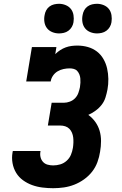

<svg xmlns="http://www.w3.org/2000/svg" viewBox="-20 -983 640 1011"><path d="M260 8Q232 8 203.5 4.5Q175 1 149 -8.5Q123 -18 101 -34Q79 -50 65 -73Q51 -96 46 -124Q41 -152 46 -180Q46 -182 46.5 -184Q47 -186 48 -188H193Q193 -187 193 -186.5Q193 -186 193 -185Q190 -170 193.5 -155.5Q197 -141 206.5 -130.5Q216 -120 230.5 -116Q245 -112 260 -112Q279 -112 297.5 -117.5Q316 -123 331 -136.5Q346 -150 353.5 -168Q361 -186 364 -205Q366 -218 366.5 -232Q367 -246 365.5 -259Q364 -272 359 -284Q354 -296 345 -305Q336 -314 323.5 -318Q311 -322 297 -322H232L252 -442H317Q332 -442 348 -448Q364 -454 375.5 -466Q387 -478 392.5 -493.5Q398 -509 401 -524Q403 -536 403.5 -547.5Q404 -559 403 -570Q402 -581 398 -591Q394 -601 387 -609Q380 -617 369 -620Q358 -623 347 -623Q331 -623 314.5 -619.5Q298 -616 283.5 -607.5Q269 -599 259 -584.5Q249 -570 247 -554H118L148 -735H277L271 -698Q283 -710 297 -719Q311 -728 326 -733.5Q341 -739 356.5 -741Q372 -743 387 -743Q416 -743 442.5 -735.5Q469 -728 490 -712Q511 -696 524.5 -672.5Q538 -649 544 -622.5Q550 -596 550.5 -567.5Q551 -539 546 -512Q542 -491 535.5 -470Q529 -449 515.5 -431.5Q502 -414 483.5 -400.5Q465 -387 445 -378Q466 -363 481.5 -341.5Q497 -320 504.5 -294.5Q512 -269 512 -240.5Q512 -212 507 -184Q503 -157 493 -129.5Q483 -102 465 -79Q447 -56 422.5 -38.5Q398 -21 371 -10.5Q344 0 316 4Q288 8 260 8ZM491 -807Q472 -807 455 -814Q438 -821 427.5 -834.5Q417 -848 414 -866.5Q411 -885 415 -904Q417 -917 423.5 -929Q430 -941 441 -949Q452 -957 465 -960Q478 -963 491 -963Q509 -963 526 -956Q543 -949 553.5 -935.5Q564 -922 567 -903.5Q570 -885 567 -866Q565 -853 558 -841Q551 -829 540 -821Q529 -813 516 -810Q503 -807 491 -807ZM291 -807Q272 -807 255 -814Q238 -821 227.5 -834.5Q217 -848 214 -866.5Q211 -885 215 -904Q217 -917 223.5 -929Q230 -941 241 -949Q252 -957 265 -960Q278 -963 291 -963Q309 -963 326 -956Q343 -949 353.5 -935.5Q364 -922 367 -903.5Q370 -885 367 -866Q365 -853 358 -841Q351 -829 340 -821Q329 -813 316 -810Q303 -807 291 -807Z"/></svg>

Font: Iosevka Etoile Heavy Oblique
Style: Regular
Weight: 900
Italic angle: -9°
Designer: Belleve Invis
Foundry: Belleve Invis
Version: Version 15.5.2; ttfautohint (v1.8.4)